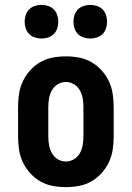

<svg xmlns="http://www.w3.org/2000/svg" viewBox="-20 -759 540 787"><path d="M250 8Q223 8 196 3Q169 -2 145.5 -15.5Q122 -29 103.5 -49.5Q85 -70 73.5 -94.5Q62 -119 58 -146Q54 -173 54 -200V-320Q54 -347 58 -374Q62 -401 73.5 -425.5Q85 -450 103.5 -470.5Q122 -491 145.5 -504.5Q169 -518 196 -523Q223 -528 250 -528Q277 -528 304 -523Q331 -518 354.5 -504.5Q378 -491 396.5 -470.5Q415 -450 426.5 -425.5Q438 -401 442 -374Q446 -347 446 -320V-200Q446 -173 442 -146Q438 -119 426.5 -94.5Q415 -70 396.5 -49.5Q378 -29 354.5 -15.5Q331 -2 304 3Q277 8 250 8ZM250 -97Q268 -97 283.5 -106.5Q299 -116 307.5 -131.5Q316 -147 319 -164.5Q322 -182 322 -200V-320Q322 -338 319 -355.5Q316 -373 307.5 -388.5Q299 -404 283.5 -413.5Q268 -423 250 -423Q232 -423 216.5 -413.5Q201 -404 192.5 -388.5Q184 -373 181 -355.5Q178 -338 178 -320V-200Q178 -182 181 -164.5Q184 -147 192.5 -131.5Q201 -116 216.5 -106.5Q232 -97 250 -97ZM350 -601Q336 -601 322.5 -605.5Q309 -610 299.5 -619.5Q290 -629 285.5 -642.5Q281 -656 281 -670Q281 -684 285.5 -697.5Q290 -711 299.5 -720.5Q309 -730 322.5 -734.5Q336 -739 350 -739Q364 -739 377.5 -734.5Q391 -730 400.5 -720.5Q410 -711 414.5 -697.5Q419 -684 419 -670Q419 -656 414.5 -642.5Q410 -629 400.5 -619.5Q391 -610 377.5 -605.5Q364 -601 350 -601ZM150 -601Q136 -601 122.5 -605.5Q109 -610 99.5 -619.5Q90 -629 85.5 -642.5Q81 -656 81 -670Q81 -684 85.5 -697.5Q90 -711 99.5 -720.5Q109 -730 122.5 -734.5Q136 -739 150 -739Q164 -739 177.5 -734.5Q191 -730 200.5 -720.5Q210 -711 214.5 -697.5Q219 -684 219 -670Q219 -656 214.5 -642.5Q210 -629 200.5 -619.5Q191 -610 177.5 -605.5Q164 -601 150 -601Z"/></svg>

Font: Iosevka Curly Slab Extrabold
Style: Regular
Weight: 800
Monospace: yes
Designer: Belleve Invis
Foundry: Belleve Invis
Version: Version 22.1.2; ttfautohint (v1.8.4)